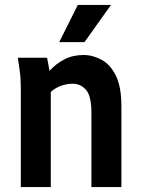

<svg xmlns="http://www.w3.org/2000/svg" viewBox="-20 -755 571 775"><path d="M52 -522H170L180 -469Q206 -498 240 -515.5Q274 -533 317 -533Q355 -533 390.5 -513.5Q426 -494 448 -449Q470 -404 470 -327V0H349V-300Q349 -367 327.5 -392Q306 -417 273 -417Q250 -417 227 -409Q204 -401 185 -384V0H64V-398Q64 -419 63 -436Q62 -453 59 -474ZM219 -585 294 -735H428L321 -585Z"/></svg>

Font: Radio Canada Condensed SemiBold
Style: Regular
Weight: 600
Width: 3
Designer: Charles Daoud, Etienne Aubert Bonn, Alexandre Saumier Demers, Jacques Le Bailly
Foundry: Radio-Canada
Version: Version 2.104; ttfautohint (v1.8.4.7-5d5b);gftools[0.9.28.de